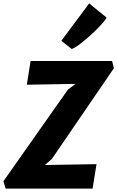

<svg xmlns="http://www.w3.org/2000/svg" viewBox="-53 -1104 687 1124"><path d="M-20 0 -33 -43 345 -580 390 -613 104 -608 126 -747H603L614 -705L251 -174L210 -138L512 -143L489 0ZM367 -817 306 -865 469 -1084 571 -1001Q565.5 -989.5 547.8 -969Q530 -948.5 505.2 -924.5Q480.5 -900.5 454.2 -877.8Q428 -855 404.8 -838.5Q381.5 -822 367 -817Z"/></svg>

Font: Merriweather Sans ExtraBold
Style: Italic
Weight: 800
Italic angle: -7.5°
Designer: Eben Sorkin
Foundry: Eben Sorkin
Version: Version 2.001; ttfautohint (v1.8.3)